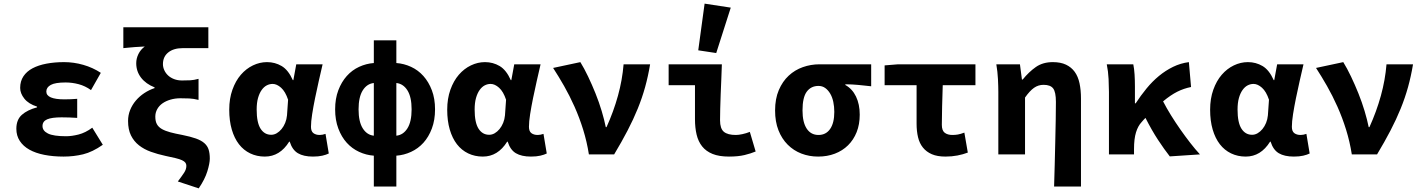

<svg xmlns="http://www.w3.org/2000/svg" viewBox="-20 -850 7840 1057"><path d="M330 12Q272 12 224 2.5Q176 -7 142 -26Q108 -45 89 -74Q70 -103 70 -141Q70 -191 100.5 -218Q131 -245 184 -259V-263Q137 -278 114 -307Q91 -336 91 -366Q91 -403 109 -430Q127 -457 159 -474Q191 -491 235.5 -499.5Q280 -508 333 -508Q386 -508 438.5 -493Q491 -478 535 -449L481 -354Q449 -377 413 -386.5Q377 -396 341 -396Q284 -396 259.5 -382.5Q235 -369 235 -346Q235 -303 335 -303Q369 -303 405 -306V-201Q361 -204 319 -204Q265 -204 239.5 -193Q214 -182 214 -156Q214 -130 244 -115Q274 -100 344 -100Q375 -100 412.5 -109.5Q450 -119 488 -147L546 -53Q489 -13 437.5 -0.5Q386 12 330 12Z M1074 187 959 149Q981 120 993.5 101Q1006 82 1006 63Q1006 53 1000.5 45.5Q995 38 982 32Q969 26 946.5 20.5Q924 15 890 8Q848 -1 810.5 -14.5Q773 -28 745 -50Q717 -72 701 -104.5Q685 -137 685 -184Q685 -216 696.5 -244.5Q708 -273 728 -296.5Q748 -320 774.5 -337.5Q801 -355 831 -365V-369Q783 -388 756.5 -422.5Q730 -457 730 -502Q730 -528 742 -552.5Q754 -577 777 -594Q763 -593 750.5 -592.5Q738 -592 724.5 -591Q711 -590 695.5 -588.5Q680 -587 659 -585V-700H1127V-585H986Q936 -585 906.5 -561.5Q877 -538 877 -497Q877 -480 884.5 -463.5Q892 -447 905.5 -434.5Q919 -422 938.5 -414.5Q958 -407 982 -407Q1008 -407 1027.5 -408Q1047 -409 1073 -416V-300Q1045 -307 1022 -308Q999 -309 973 -309Q944 -309 918.5 -301.5Q893 -294 874.5 -281Q856 -268 845.5 -249Q835 -230 835 -208Q835 -182 844 -166Q853 -150 871.5 -139.5Q890 -129 918 -121.5Q946 -114 984 -107Q1029 -98 1058.5 -87.5Q1088 -77 1105 -62Q1122 -47 1128.5 -26.5Q1135 -6 1135 23Q1135 49 1121.5 93Q1108 137 1074 187Z M1438 12Q1394 12 1357.5 -5.5Q1321 -23 1295.5 -56Q1270 -89 1256 -137Q1242 -185 1242 -246Q1242 -307 1259.5 -356Q1277 -405 1306 -438.5Q1335 -472 1372.5 -490Q1410 -508 1450 -508Q1494 -508 1530.5 -486.5Q1567 -465 1592 -409H1595L1611 -496H1756Q1746 -453 1735 -404.5Q1724 -356 1714.5 -309.5Q1705 -263 1698.5 -221.5Q1692 -180 1692 -152Q1692 -127 1705.5 -117Q1719 -107 1740 -107Q1755 -107 1772 -113L1790 -5Q1776 2 1754.5 7Q1733 12 1703 12Q1651 12 1620 -6.5Q1589 -25 1575 -70H1572Q1521 12 1438 12ZM1473 -108Q1489 -108 1503.5 -116.5Q1518 -125 1530 -139.5Q1542 -154 1550 -173.5Q1558 -193 1560 -215L1566 -301Q1551 -346 1527.5 -367Q1504 -388 1481 -388Q1464 -388 1448.5 -380Q1433 -372 1420.5 -354.5Q1408 -337 1400.5 -310.5Q1393 -284 1393 -247Q1393 -175 1414.5 -141.5Q1436 -108 1473 -108Z M1954 -248Q1954 -180 1977 -143.5Q2000 -107 2038 -103V-393Q2000 -389 1977 -352.5Q1954 -316 1954 -248ZM2246 -248Q2246 -316 2223 -352.5Q2200 -389 2162 -393V-103Q2200 -107 2223 -143.5Q2246 -180 2246 -248ZM2038 177V7Q1996 4 1957 -14Q1918 -32 1889 -64Q1860 -96 1842.5 -142.5Q1825 -189 1825 -248Q1825 -307 1842.5 -353Q1860 -399 1889 -431.5Q1918 -464 1957 -482Q1996 -500 2038 -503V-628H2162V-503Q2204 -500 2243 -482Q2282 -464 2311 -431.5Q2340 -399 2357.5 -353Q2375 -307 2375 -248Q2375 -189 2357.5 -142.5Q2340 -96 2311 -64Q2282 -32 2243 -14Q2204 4 2162 7V177Z M2638 12Q2594 12 2557.5 -5.5Q2521 -23 2495.5 -56Q2470 -89 2456 -137Q2442 -185 2442 -246Q2442 -307 2459.5 -356Q2477 -405 2506 -438.5Q2535 -472 2572.5 -490Q2610 -508 2650 -508Q2694 -508 2730.5 -486.5Q2767 -465 2792 -409H2795L2811 -496H2956Q2946 -453 2935 -404.5Q2924 -356 2914.5 -309.5Q2905 -263 2898.5 -221.5Q2892 -180 2892 -152Q2892 -127 2905.5 -117Q2919 -107 2940 -107Q2955 -107 2972 -113L2990 -5Q2976 2 2954.5 7Q2933 12 2903 12Q2851 12 2820 -6.5Q2789 -25 2775 -70H2772Q2721 12 2638 12ZM2673 -108Q2689 -108 2703.5 -116.5Q2718 -125 2730 -139.5Q2742 -154 2750 -173.5Q2758 -193 2760 -215L2766 -301Q2751 -346 2727.5 -367Q2704 -388 2681 -388Q2664 -388 2648.5 -380Q2633 -372 2620.5 -354.5Q2608 -337 2600.5 -310.5Q2593 -284 2593 -247Q2593 -175 2614.5 -141.5Q2636 -108 2673 -108Z M3222 0Q3211 -70 3190.5 -136Q3170 -202 3143 -262.5Q3116 -323 3085.5 -376.5Q3055 -430 3025 -476L3175 -508Q3196 -474 3217.5 -429Q3239 -384 3258.5 -335.5Q3278 -287 3292.5 -238.5Q3307 -190 3315 -150H3319Q3358 -236 3382 -323Q3406 -410 3413 -496H3559Q3548 -430 3531.5 -370.5Q3515 -311 3491 -252Q3467 -193 3435 -131.5Q3403 -70 3361 0Z M3993 12Q3939 12 3903 -2.5Q3867 -17 3845.5 -44Q3824 -71 3815 -109Q3806 -147 3806 -194V-381H3661V-496H3954Q3953 -457 3951 -414.5Q3949 -372 3947.5 -330.5Q3946 -289 3945 -252Q3944 -215 3944 -188Q3944 -142 3965 -124.5Q3986 -107 4031 -107Q4046 -107 4067 -111.5Q4088 -116 4108 -124L4140 -16Q4114 -5 4079 3.5Q4044 12 3993 12ZM3923 -558 3824 -573 3859 -830 4003 -808Z M4484 12Q4435 12 4392 -4.5Q4349 -21 4316.5 -53.5Q4284 -86 4265.5 -133Q4247 -180 4247 -242Q4247 -306 4267.5 -354Q4288 -402 4322 -433.5Q4356 -465 4400 -480.5Q4444 -496 4491 -496H4776V-375Q4756 -377 4738.5 -379Q4721 -381 4704.5 -382.5Q4688 -384 4670.5 -385Q4653 -386 4634 -386V-382Q4672 -361 4692.5 -318.5Q4713 -276 4713 -219Q4713 -165 4696 -122.5Q4679 -80 4648.5 -50Q4618 -20 4576 -4Q4534 12 4484 12ZM4486 -107Q4527 -107 4550 -140Q4573 -173 4573 -234Q4573 -263 4567.5 -289Q4562 -315 4550.5 -334.5Q4539 -354 4523 -365.5Q4507 -377 4486 -377Q4445 -377 4421.5 -345.5Q4398 -314 4398 -242Q4398 -177 4421 -142Q4444 -107 4486 -107Z M5185 12Q5140 12 5110 -1Q5080 -14 5061 -37.5Q5042 -61 5034 -94.5Q5026 -128 5026 -169V-381H4850V-490L4924 -496H5350V-381H5170Q5168 -320 5166.5 -263Q5165 -206 5165 -163Q5165 -131 5181 -119Q5197 -107 5223 -107Q5239 -107 5253.5 -109.5Q5268 -112 5289 -120L5308 -10Q5282 0 5251 6Q5220 12 5185 12Z M5783 177Q5785 119 5786.5 54.5Q5788 -10 5789.5 -72Q5791 -134 5792 -190Q5793 -246 5793 -289Q5793 -343 5778 -363Q5763 -383 5725 -383Q5696 -383 5672.5 -366.5Q5649 -350 5623 -313V0H5476V-344Q5476 -373 5474 -414Q5472 -455 5465 -496H5595L5606 -412H5610Q5644 -454 5682.5 -481Q5721 -508 5776 -508Q5819 -508 5848.5 -494Q5878 -480 5896.5 -454.5Q5915 -429 5923 -391.5Q5931 -354 5931 -308V177Z M6420 11Q6390 -27 6355.5 -79.5Q6321 -132 6286 -201Q6281 -196 6275.5 -190Q6270 -184 6265 -178Q6245 -157 6234 -121.5Q6223 -86 6223 -29V0H6085V-344Q6085 -373 6083 -415Q6081 -457 6073 -496H6219Q6224 -472 6226 -440.5Q6228 -409 6228 -374V-281H6232Q6260 -324 6292 -363Q6324 -402 6360.5 -432Q6397 -462 6438 -482Q6479 -502 6525 -508L6537 -371Q6497 -363 6461 -345Q6425 -327 6383 -292Q6402 -255 6426.5 -215.5Q6451 -176 6478 -137.5Q6505 -99 6532.5 -63.5Q6560 -28 6586 0Z M6838 12Q6794 12 6757.5 -5.5Q6721 -23 6695.5 -56Q6670 -89 6656 -137Q6642 -185 6642 -246Q6642 -307 6659.5 -356Q6677 -405 6706 -438.5Q6735 -472 6772.5 -490Q6810 -508 6850 -508Q6894 -508 6930.5 -486.5Q6967 -465 6992 -409H6995L7011 -496H7156Q7146 -453 7135 -404.5Q7124 -356 7114.5 -309.5Q7105 -263 7098.5 -221.5Q7092 -180 7092 -152Q7092 -127 7105.5 -117Q7119 -107 7140 -107Q7155 -107 7172 -113L7190 -5Q7176 2 7154.5 7Q7133 12 7103 12Q7051 12 7020 -6.5Q6989 -25 6975 -70H6972Q6921 12 6838 12ZM6873 -108Q6889 -108 6903.5 -116.5Q6918 -125 6930 -139.5Q6942 -154 6950 -173.5Q6958 -193 6960 -215L6966 -301Q6951 -346 6927.5 -367Q6904 -388 6881 -388Q6864 -388 6848.5 -380Q6833 -372 6820.5 -354.5Q6808 -337 6800.5 -310.5Q6793 -284 6793 -247Q6793 -175 6814.5 -141.5Q6836 -108 6873 -108Z M7422 0Q7411 -70 7390.5 -136Q7370 -202 7343 -262.5Q7316 -323 7285.5 -376.5Q7255 -430 7225 -476L7375 -508Q7396 -474 7417.5 -429Q7439 -384 7458.5 -335.5Q7478 -287 7492.5 -238.5Q7507 -190 7515 -150H7519Q7558 -236 7582 -323Q7606 -410 7613 -496H7759Q7748 -430 7731.5 -370.5Q7715 -311 7691 -252Q7667 -193 7635 -131.5Q7603 -70 7561 0Z"/></svg>

Font: Source Code Pro
Style: Bold
Weight: 700
Monospace: yes
Designer: Paul D. Hunt, Teo Tuominen
Foundry: Adobe Systems Incorporated
Version: Version 2.030;PS 1.000;hotconv 16.6.51;makeotf.lib2.5.65220